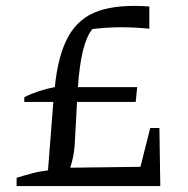

<svg xmlns="http://www.w3.org/2000/svg" viewBox="-20 -628 633 648"><path d="M36 0V-28Q62 -36 88.5 -43Q115 -50 142 -53L160 -284H62V-300Q86 -312 112 -320.5Q138 -329 165 -334Q176 -443 211 -505.5Q246 -568 312.5 -591Q379 -614 484 -606V-531Q437 -536 389.5 -536Q342 -536 292 -530Q253 -484 243 -334H443L438 -284H240L232 -138Q229 -98 217 -62L454 -65L487 -196H518L521 0Z"/></svg>

Font: Piazzolla
Style: Regular
Weight: 400
Designer: Juan Pablo del Peral
Foundry: Huerta Tipografica
Version: Version 1.330